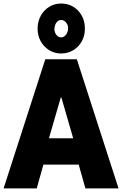

<svg xmlns="http://www.w3.org/2000/svg" viewBox="-20 -1050 681 1070"><path d="M0 0 232.4 -719.7H408.2L640.6 0H456.1L406.2 -176.8L397.5 -246.1L322.3 -505.9H318.4L243.2 -246.1L234.4 -176.8L184.6 0ZM153.3 -132.8V-279.3H486.3V-132.8ZM320.3 -752Q283.7 -752 254.2 -770.3Q224.6 -788.6 207 -819.8Q189.5 -851.1 189.5 -889.6Q189.5 -930.2 207 -961.9Q224.6 -993.7 254.2 -1012Q283.7 -1030.3 320.3 -1030.3Q377.4 -1030.3 415.3 -990.5Q453.1 -950.7 453.1 -889.6Q453.1 -851.1 435.8 -819.8Q418.5 -788.6 388.4 -770.3Q358.4 -752 320.3 -752ZM320.3 -841.8Q336.4 -841.8 347.7 -856.4Q358.9 -871.1 359.4 -891.6Q360.4 -908.7 349.1 -923.6Q337.9 -938.5 320.3 -938.5Q305.2 -938.5 294.9 -924.8Q284.7 -911.1 283.2 -889.6Q282.7 -872.1 293.2 -856.9Q303.7 -841.8 320.3 -841.8Z"/></svg>

Font: Reddit Sans Condensed Black
Style: Regular
Weight: 900
Designer: Stephen Hutchings
Foundry: Reddit
Version: Version 1.014